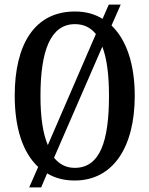

<svg xmlns="http://www.w3.org/2000/svg" viewBox="-20 -775 650 835"><path d="M146 -49 107 40H159L185 -21C220 0 259 10 305 10C473 10 566 -137 566 -358C566 -494 531 -601 465 -664L505 -755H453L426 -693C392 -714 353 -725 306 -725C129 -725 44 -580 44 -359C44 -221 78 -112 146 -49ZM397 -627 188 -144C166 -195 156 -268 156 -358C156 -555 200 -670 306 -670C345 -670 374 -655 397 -627ZM305 -45C267 -45 238 -61 215 -89L425 -572C445 -520 454 -448 454 -358C454 -161 415 -45 305 -45Z"/></svg>

Font: Noto Serif Sinhala ExtraCondensed Medium
Style: Regular
Weight: 500
Width: 2
Designer: Jelle Bosma - Monotype Design Team
Foundry: Monotype Imaging Inc.
Version: Version 2.007